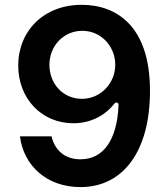

<svg xmlns="http://www.w3.org/2000/svg" viewBox="-20 -757 688 787"><path d="M317.1 -737.2C159.4 -738.3 54.7 -630 54.7 -487.9C55 -350.9 152.7 -251.8 280.2 -251.8C347.7 -251.8 406.6 -279.5 448.9 -332C455.3 -340.6 466.6 -337.4 465.9 -326C459.9 -182.5 403.4 -104 309.7 -104C246.8 -104 204.5 -140.3 191.4 -198.2H61.8C76.7 -77.8 171.9 9.9 309.7 9.9C484 9.9 595.2 -135.7 594.8 -386C594.5 -650.9 456.7 -736.5 317.1 -737.2ZM317.5 -630.7C395.2 -630.7 452.4 -566.1 452.4 -491.8C452.8 -416.5 392.8 -351.9 316.1 -351.9C238.6 -351.9 182.9 -413 182.5 -490.8C182.5 -568.9 240.4 -630.7 317.5 -630.7Z"/></svg>

Font: RA Gorm Semi Bold
Style: Regular
Weight: 600
Designer: Rasmus Andersson
Foundry: rsms
Version: Version 3.000;hotconv 1.0.109;makeotfexe 2.5.65596